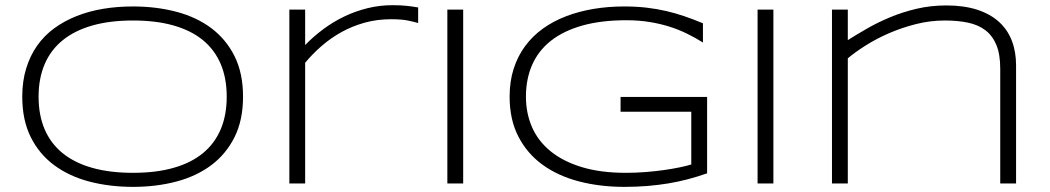

<svg xmlns="http://www.w3.org/2000/svg" viewBox="-20 -708 4051 741"><path d="M918 -335Q918 -244.6 885.3 -179Q852.5 -113.3 795.4 -70.6Q738.3 -27.8 660.6 -7.3Q583 13.2 493.2 13.2Q402.8 13.2 324.7 -7.3Q246.6 -27.8 189 -70.6Q131.3 -113.3 98.6 -179Q65.9 -244.6 65.9 -335Q65.9 -395 81.1 -444.1Q96.2 -493.2 123.5 -532Q150.9 -570.8 189.7 -599.1Q228.5 -627.4 276.1 -646.2Q323.7 -665 378.4 -674.1Q433.1 -683.1 493.2 -683.1Q583 -683.1 660.6 -662.6Q738.3 -642.1 795.4 -599.4Q852.5 -556.6 885.3 -491Q918 -425.3 918 -335ZM855 -335Q855 -406.2 831.8 -460.9Q808.6 -515.6 763.2 -553Q717.8 -590.3 650.1 -609.6Q582.5 -628.9 493.2 -628.9Q403.8 -628.9 335.7 -609.4Q267.6 -589.8 221.7 -552.5Q175.8 -515.1 152.3 -460.2Q128.9 -405.3 128.9 -335Q128.9 -263.7 152.3 -209Q175.8 -154.3 221.7 -116.9Q267.6 -79.6 335.7 -60.3Q403.8 -41 493.2 -41Q582.5 -41 650.1 -60.3Q717.8 -79.6 763.2 -116.9Q808.6 -154.3 831.8 -209Q855 -263.7 855 -335Z M1593.8 -619.1Q1579.6 -623.5 1554.4 -628.7Q1529.3 -633.8 1489.7 -633.8Q1435.1 -633.8 1387 -620.4Q1338.9 -606.9 1297.6 -584Q1256.3 -561 1221.2 -530.5Q1186 -500 1157.7 -465.8V0H1096.7V-670.9H1157.7V-534.2Q1190.4 -567.9 1228.8 -596.2Q1267.1 -624.5 1309.6 -644.8Q1352.1 -665 1398.7 -676.5Q1445.3 -688 1495.1 -688Q1512.2 -688 1525.9 -687.3Q1539.6 -686.5 1551 -685.3Q1562.5 -684.1 1572.8 -682.6Q1583 -681.2 1593.8 -679.2V-619.1Z M1706.5 0V-670.9H1767.6V0Z M2388.7 -683.1Q2435.1 -683.1 2475.1 -678.5Q2515.1 -673.8 2551.8 -665.3Q2588.4 -656.7 2623 -644.8Q2657.7 -632.8 2692.9 -618.2V-543.9Q2665 -561.5 2633.5 -577.1Q2602.1 -592.8 2565.7 -604.5Q2529.3 -616.2 2487.5 -623Q2445.8 -629.9 2397.9 -629.9Q2300.3 -629.9 2227.5 -609.4Q2154.8 -588.9 2106.4 -550.8Q2058.1 -512.7 2033.9 -458Q2009.8 -403.3 2009.8 -335Q2009.8 -271 2033.4 -217Q2057.1 -163.1 2105.2 -124Q2153.3 -85 2225.6 -63Q2297.9 -41 2395 -41Q2433.1 -41 2470.5 -43.9Q2507.8 -46.9 2541 -51.5Q2574.2 -56.2 2601.6 -61.8Q2628.9 -67.4 2647.9 -73.2V-276.9H2375V-334H2709V-39.1Q2672.9 -26.4 2636 -16.6Q2599.1 -6.8 2559.8 -0.2Q2520.5 6.3 2478.3 9.8Q2436 13.2 2389.6 13.2Q2294.9 13.2 2213.9 -8.1Q2132.8 -29.3 2073.5 -72.5Q2014.2 -115.7 1980.5 -181.2Q1946.8 -246.6 1946.8 -335Q1946.8 -394 1962.4 -442.6Q1978 -491.2 2006.6 -530Q2035.2 -568.8 2075.4 -597.7Q2115.7 -626.5 2164.8 -645.3Q2213.9 -664.1 2270.5 -673.6Q2327.1 -683.1 2388.7 -683.1Z M2903.8 0V-670.9H2964.8V0Z M3840.3 0V-442.9Q3840.3 -498.5 3825.4 -534.4Q3810.5 -570.3 3783 -591.3Q3755.4 -612.3 3715.8 -620.6Q3676.3 -628.9 3627 -628.9Q3569.8 -628.9 3514.9 -615Q3460 -601.1 3411.1 -579.8Q3362.3 -558.6 3321.3 -532.7Q3280.3 -506.8 3252 -482.9V0H3190.9V-670.9H3252V-553.2Q3286.1 -574.7 3327.4 -598.4Q3368.7 -622.1 3416.3 -641.8Q3463.9 -661.6 3518.1 -674.3Q3572.3 -687 3632.3 -687Q3700.2 -687 3750.7 -670.7Q3801.3 -654.3 3834.7 -624.3Q3868.2 -594.2 3884.8 -551.5Q3901.4 -508.8 3901.4 -456.1V0Z"/></svg>

Font: Syncopate
Style: Regular
Weight: 400
Width: 7
Version: Version 001.001